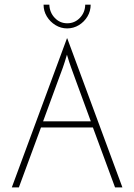

<svg xmlns="http://www.w3.org/2000/svg" viewBox="-20 -812 582 832"><path d="M31.2 0 270.1 -645.8H271.5L510.4 0H478.5L382.6 -259.7H157.6L61.8 0ZM166.7 -286.1H373.6L310.4 -458.3Q297.2 -495.1 288.5 -518.4Q279.9 -541.7 270.1 -575Q260.4 -541.7 252.1 -518.4Q243.8 -495.1 229.9 -458.3ZM270.8 -688.9Q243.8 -688.9 220.5 -703.1Q197.2 -717.4 183 -740.6Q168.8 -763.9 168.8 -791.7H193.8Q195.1 -757.6 217.4 -734.4Q239.6 -711.1 271.5 -711.1Q303.5 -711.1 326 -734.4Q348.6 -757.6 349.3 -791.7H372.9Q372.9 -763.9 359 -740.6Q345.1 -717.4 321.9 -703.1Q298.6 -688.9 270.8 -688.9Z"/></svg>

Font: Afacad Flux Thin
Style: Regular
Weight: 250
Designer: Kristian Moeller
Foundry: Dicotype
Version: Version 1.100